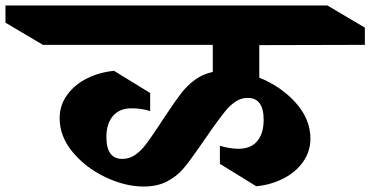

<svg xmlns="http://www.w3.org/2000/svg" viewBox="-146 -806 1354 702"><path d="M802 -522Q882 -490 935.5 -430Q989 -370 989 -299Q989 -252 962 -214Q935 -176 889.5 -153Q844 -130 791 -125L658 -207V-273Q695 -262 726 -262Q771 -262 794.5 -290Q818 -318 818 -368Q818 -448 760 -448Q736 -448 716 -435Q696 -422 678 -400Q660 -378 627 -332Q614 -312 603 -297L580 -264Q547 -216 523.5 -188.5Q500 -161 464.5 -142.5Q429 -124 379 -124Q312 -124 240 -158Q168 -192 120 -249.5Q72 -307 72 -374Q72 -421 99.5 -459Q127 -497 172.5 -519.5Q218 -542 271 -547L403 -466V-400Q371 -410 335 -410Q291 -410 267 -382Q243 -354 243 -305Q243 -225 301 -225Q327 -225 348 -239.5Q369 -254 386.5 -277Q404 -300 434 -345L449 -368L461 -386Q495 -437 516.5 -465Q538 -493 566.5 -514Q595 -535 632 -543V-642H11L-126 -723V-786H1051L1188 -705V-642L802 -641Z"/></svg>

Font: Inknut Antiqua
Style: Bold
Weight: 700
Designer: Claus Eggers Sørensen
Foundry: Claus Eggers Sørensen
Version: Version 1.003; ttfautohint (v1.8.2) -l 8 -r 50 -G 200 -x 14 